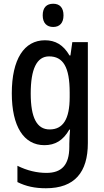

<svg xmlns="http://www.w3.org/2000/svg" viewBox="-20 -765 557 1025"><path d="M264 -745C229 -745 208 -725 208 -683C208 -642 230 -621 264 -621C298 -621 319 -642 319 -683C319 -724 299 -745 264 -745ZM220 -550C109 -550 43 -449 43 -267C43 -90 107 10 217 10C274 10 317 -15 350 -73H354C352 -49 350 -18 350 4V19C350 117 308 158 228 158C178 158 125 146 73 120V207C119 230 167 240 225 240C379 240 449 154 449 -1V-540H366L356 -469H351C318 -526 275 -550 220 -550ZM242 -464C317 -464 352 -407 352 -271V-247C352 -128 316 -74 245 -74C177 -74 144 -136 144 -266C144 -396 176 -464 242 -464Z"/></svg>

Font: Noto Sans Sinhala Condensed Medium
Style: Regular
Weight: 500
Width: 3
Designer: Jelle Bosma - Monotype Design Team
Foundry: Monotype Imaging Inc.
Version: Version 2.006